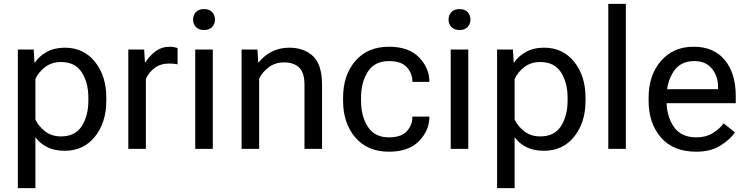

<svg xmlns="http://www.w3.org/2000/svg" viewBox="-20 -770 3864 993"><path d="M72.3 203.1H163.1V-60.5Q185.5 -28.8 223.4 -9.5Q261.2 9.8 314.9 9.8Q412.6 9.8 471.2 -63.5Q529.8 -136.7 529.8 -249V-264.6Q529.8 -377 471.2 -450.2Q412.6 -523.4 314.9 -523.4Q261.2 -523.4 220.9 -501Q180.7 -478.5 161.1 -446.8H158.2L154.3 -513.7H72.3ZM163.1 -152.3V-361.3Q178.2 -395.5 212.4 -422.4Q246.6 -449.2 295.4 -449.2Q368.7 -449.2 402.8 -396Q437 -342.8 437 -264.6V-249Q437 -170.9 402.8 -117.7Q368.7 -64.5 295.4 -64.5Q246.6 -64.5 212.4 -91.3Q178.2 -118.2 163.1 -152.3Z M643.6 0H734.4V-361.3Q749 -395.5 779.8 -418.5Q810.5 -441.4 854.5 -441.4Q867.2 -441.4 877.9 -440.4Q888.7 -439.5 898.4 -437.5V-521.5Q893.6 -523.4 881.8 -525.9Q870.1 -528.3 859.4 -528.3Q815.4 -528.3 783.7 -504.2Q752 -480 732.4 -447.8H729.5L725.6 -513.7H643.6Z M989.7 0H1080.6V-513.7H989.7ZM978.5 -668.9Q978.5 -646 993.2 -630.4Q1007.8 -614.7 1035.2 -614.7Q1062.5 -614.7 1077.1 -630.4Q1091.8 -646 1091.8 -668.9Q1091.8 -691.9 1077.1 -707.5Q1062.5 -723.1 1035.2 -723.1Q1007.8 -723.1 993.2 -707.5Q978.5 -691.9 978.5 -668.9Z M1229.5 0H1320.3V-363.3Q1338.9 -400.4 1372.1 -423.8Q1405.3 -447.3 1448.7 -447.3Q1499.5 -447.3 1527.1 -420.7Q1554.7 -394 1554.7 -332.5V0H1645.5V-331.5Q1645.5 -435.1 1599.4 -479.2Q1553.2 -523.4 1475.6 -523.4Q1426.8 -523.4 1386.5 -503.2Q1346.2 -482.9 1318.4 -447.8H1315.4L1311.5 -513.7H1229.5Z M1754.4 -249Q1754.4 -132.8 1817.6 -59.1Q1880.9 14.6 1991.7 14.6Q2094.2 14.6 2147.5 -40.8Q2200.7 -96.2 2200.7 -164.6V-167H2112.8V-164.6Q2112.8 -123 2084 -91.3Q2055.2 -59.6 1991.7 -59.6Q1917.5 -59.6 1882.3 -114.5Q1847.2 -169.4 1847.2 -249V-264.6Q1847.2 -344.2 1882.3 -399.2Q1917.5 -454.1 1991.7 -454.1Q2055.2 -454.1 2084 -422.4Q2112.8 -390.6 2112.8 -349.1V-346.7H2200.7V-349.1Q2200.7 -417.5 2147.5 -472.9Q2094.2 -528.3 1991.7 -528.3Q1880.9 -528.3 1817.6 -454.6Q1754.4 -380.9 1754.4 -264.6Z M2311 0H2401.9V-513.7H2311ZM2299.8 -668.9Q2299.8 -646 2314.5 -630.4Q2329.1 -614.7 2356.4 -614.7Q2383.8 -614.7 2398.4 -630.4Q2413.1 -646 2413.1 -668.9Q2413.1 -691.9 2398.4 -707.5Q2383.8 -723.1 2356.4 -723.1Q2329.1 -723.1 2314.5 -707.5Q2299.8 -691.9 2299.8 -668.9Z M2550.8 203.1H2641.6V-60.5Q2664.1 -28.8 2701.9 -9.5Q2739.7 9.8 2793.5 9.8Q2891.1 9.8 2949.7 -63.5Q3008.3 -136.7 3008.3 -249V-264.6Q3008.3 -377 2949.7 -450.2Q2891.1 -523.4 2793.5 -523.4Q2739.7 -523.4 2699.5 -501Q2659.2 -478.5 2639.6 -446.8H2636.7L2632.8 -513.7H2550.8ZM2641.6 -152.3V-361.3Q2656.7 -395.5 2690.9 -422.4Q2725.1 -449.2 2773.9 -449.2Q2847.2 -449.2 2881.3 -396Q2915.5 -342.8 2915.5 -264.6V-249Q2915.5 -170.9 2881.3 -117.7Q2847.2 -64.5 2773.9 -64.5Q2725.1 -64.5 2690.9 -91.3Q2656.7 -118.2 2641.6 -152.3Z M3126 0H3216.8V-750H3126Z M3334.5 -249Q3334.5 -132.8 3398.2 -59.1Q3461.9 14.6 3581.5 14.6Q3654.8 14.6 3705.8 -17.1Q3756.8 -48.8 3781.2 -85.4L3722.7 -131.8Q3700.7 -102.5 3665.5 -81.1Q3630.4 -59.6 3581.5 -59.6Q3502.4 -59.6 3464.8 -114.5Q3427.2 -169.4 3427.2 -249V-264.6Q3427.2 -344.2 3462.9 -399.2Q3498.5 -454.1 3570.8 -454.1Q3630.4 -454.1 3662.1 -415Q3693.8 -376 3693.8 -320.3V-308.6H3390.1V-236.3H3785.2V-273.4Q3785.2 -390.6 3728.5 -459.5Q3671.9 -528.3 3566.9 -528.3Q3461.9 -528.3 3398.2 -454.6Q3334.5 -380.9 3334.5 -264.6Z"/></svg>

Font: Roboto Flex
Style: Regular
Weight: 400
Designer: Berlow after Robertson
Foundry: Google
Version: Version 3.200;gftools[0.9.32]